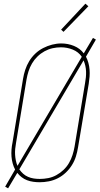

<svg xmlns="http://www.w3.org/2000/svg" viewBox="-20 -982 541 1043"><path d="M24 41 8 32 62 -61Q54 -76 49 -94Q44 -112 42.5 -131Q41 -150 42.5 -169.5Q44 -189 48 -208L105 -553Q109 -578 117 -602.5Q125 -627 138.5 -649.5Q152 -672 171.5 -690.5Q191 -709 214.5 -721Q238 -733 263 -739.5Q288 -746 313 -746Q349 -746 382 -732.5Q415 -719 435 -692L485 -776L501 -767L447 -674Q455 -659 460 -641Q465 -623 466.5 -604Q468 -585 466.5 -565.5Q465 -546 462 -527L404 -182Q400 -157 392.5 -132.5Q385 -108 371 -85.5Q357 -63 337.5 -44.5Q318 -26 294.5 -14Q271 -2 245.5 3Q220 8 195 8Q178 8 160.5 5.5Q143 3 127 -3Q111 -9 97.5 -19.5Q84 -30 74 -43ZM75 -81 424 -673V-674Q406 -700 375.5 -712.5Q345 -725 311 -725Q288 -725 265.5 -720Q243 -715 222 -703.5Q201 -692 183.5 -675Q166 -658 154 -637.5Q142 -617 135 -595Q128 -573 124 -550L67 -205Q64 -189 62.5 -173Q61 -157 62 -141.5Q63 -126 66 -110.5Q69 -95 75 -81ZM196 -10Q219 -10 242 -14.5Q265 -19 286 -30.5Q307 -42 325 -59Q343 -76 355 -97Q367 -118 374 -140Q381 -162 385 -185L442 -530Q445 -546 446.5 -562Q448 -578 447.5 -593.5Q447 -609 443.5 -624.5Q440 -640 434 -654L85 -62Q94 -49 105.5 -38.5Q117 -28 132 -21.5Q147 -15 163 -12.5Q179 -10 196 -10ZM325 -809 312 -821 444 -962 460 -948Z"/></svg>

Font: Iosevka Curly Slab ThObl
Style: Regular
Weight: 100
Italic angle: -9°
Monospace: yes
Designer: Belleve Invis
Foundry: Belleve Invis
Version: Version 11.0.0; ttfautohint (v1.8.3)